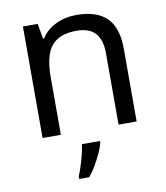

<svg xmlns="http://www.w3.org/2000/svg" viewBox="-85 -617 788 909"><g transform="rotate(-10 309.0 -162.5)"><path d="M450.2 0V-342.8Q450.2 -408.2 421.1 -440.2Q392.1 -472.2 330.1 -472.2Q247.6 -472.2 210.2 -426.5Q172.9 -380.9 172.9 -277.8V0H85V-536.1H155.8L168.9 -462.9H173.8Q198.7 -502.4 243.7 -524.2Q288.6 -545.9 342.8 -545.9Q441.4 -545.9 489.3 -498Q537.1 -450.2 537.1 -349.1V0ZM350.1 61V69.8Q342.3 100.6 318.6 146.2Q294.9 191.9 270 221.2H222.2V209Q232.9 184.1 246.1 138.7Q259.3 93.3 263.2 61Z"/></g></svg>

Font: NotoSans
Style: Regular
Weight: 400
Designer: Monotype Design team
Foundry: Monotype Imaging Inc.
Version: Version 1.04